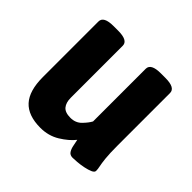

<svg xmlns="http://www.w3.org/2000/svg" viewBox="-135 -672 827 827"><g transform="rotate(45 278.5 -258.5)"><path d="M206 8Q131 8 95 -31.5Q59 -71 59 -154V-493Q59 -525 119 -525H147Q207 -525 207 -493V-176Q207 -147 220.5 -130.5Q234 -114 267 -114Q298 -114 318 -134.5Q338 -155 347 -172V-493Q347 -525 407 -525H435Q495 -525 495 -493V-176Q495 -124 498 -96.5Q501 -69 504 -55.5Q507 -42 507 -31Q507 -22 493.5 -16Q480 -10 460.5 -6Q441 -2 422.5 -0.5Q404 1 395 1Q379 1 371.5 -10.5Q364 -22 361 -38.5Q358 -55 355 -68Q333 -40 294 -16Q255 8 206 8Z"/></g></svg>

Font: Asap
Style: Bold
Weight: 700
Designer: Pablo Cosgaya
Foundry: Omnibus-Type
Version: Version 3.001; ttfautohint (v1.8.3)